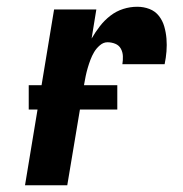

<svg xmlns="http://www.w3.org/2000/svg" viewBox="-20 -548 540 568"><path d="M54 0 140 -520H265L251 -434Q262 -453 275.5 -470.5Q289 -488 306.5 -501.5Q324 -515 344.5 -521.5Q365 -528 386 -528Q405 -528 422 -521.5Q439 -515 450 -501Q461 -487 466 -469.5Q471 -452 472.5 -433.5Q474 -415 472.5 -396Q471 -377 467 -358H342Q344 -370 343.5 -382Q343 -394 337.5 -404Q332 -414 321 -418.5Q310 -423 298 -423Q286 -423 275.5 -414Q265 -405 258.5 -394Q252 -383 247.5 -371Q243 -359 239.5 -347Q236 -335 233.5 -323Q231 -311 229 -299L179 0ZM65 -224V-296H327V-224Z"/></svg>

Font: Iosevka SS04 Extrabold
Style: Italic
Weight: 800
Italic angle: -9°
Monospace: yes
Designer: Belleve Invis
Foundry: Belleve Invis
Version: Version 19.0.0; ttfautohint (v1.8.4)